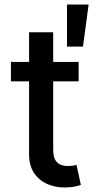

<svg xmlns="http://www.w3.org/2000/svg" viewBox="-20 -818 424 845"><path d="M326 -545.5V-460.2H28.1V-545.5ZM108 -676.1H214.1V-160.2Q214.1 -129.3 223.4 -113.8Q232.6 -98.4 247.3 -92.9Q262.1 -87.4 279.5 -87.4Q292.3 -87.4 301.8 -89.1Q311.4 -90.9 316.8 -92L335.9 -4.3Q326.7 -0.7 309.7 3Q292.6 6.7 267 7.1Q225.1 7.8 188.9 -7.8Q152.7 -23.4 130.3 -56.1Q108 -88.8 108 -138.1ZM274.9 -612.9V-797.9H370L345.2 -612.9Z"/></svg>

Font: InterMG Medium
Style: Regular
Weight: 500
Designer: Rasmus Andersson
Foundry: rsms
Version: Version 3.019;December 26, 2023;FontCreator 15.0.0.2955 64-b